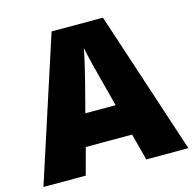

<svg xmlns="http://www.w3.org/2000/svg" viewBox="-105 -823 936 929"><g transform="rotate(-15 363.0 -358.5)"><path d="M515.1 0 480 -133.8H248L211.9 0H0L232.9 -716.8H490.2L726.1 0ZM439.9 -292 409.2 -409.2Q398.4 -448.2 383.1 -510.3Q367.7 -572.3 362.8 -599.1Q358.4 -574.2 345.5 -517.1Q332.5 -460 288.1 -292Z"/></g></svg>

Font: OpenSansExtrabold
Style: Regular
Weight: 800
Foundry: Ascender Corporation
Version: Version 1.10